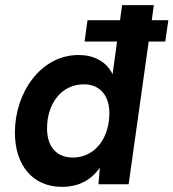

<svg xmlns="http://www.w3.org/2000/svg" viewBox="-20 -717 675 747"><path d="M221.5 10C274 10 327.5 -7 368.5 -64.5L363 0H480.5L558.5 -555.5H623L635 -638.5H570.5L578.5 -697H455L447 -638.5H320.5L309 -555.5H435.5L418 -428C394 -478.5 344 -503 286 -503C138 -503 38 -356 38 -201.5C38 -77.5 104 10 221.5 10ZM163 -217.5C163 -313.5 219 -389 306 -389C368.5 -389 405.5 -346 405.5 -276C405.5 -181 350 -104 263.5 -104C200 -104 163 -146.5 163 -217.5Z"/></svg>

Font: HK Grotesk
Style: Bold Italic
Weight: 700
Italic angle: -16°
Designer: Alfredo Marco Pradil
Foundry: Hanken Design Co.
Version: Version 3.001;FEAKit 1.0